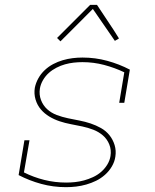

<svg xmlns="http://www.w3.org/2000/svg" viewBox="-20 -766 640 794"><path d="M253 8Q200 8 150.5 -5.5Q101 -19 57 -42L81 -186H102L79 -53Q119 -33 163 -22Q207 -11 254 -11Q272 -11 290.5 -13Q309 -15 327.5 -20Q346 -25 364.5 -33.5Q383 -42 398 -55Q413 -68 423.5 -85Q434 -102 437 -121Q441 -146 432 -168.5Q423 -191 405.5 -206Q388 -221 366 -229.5Q344 -238 320.5 -243Q297 -248 273 -252.5Q249 -257 226.5 -264.5Q204 -272 184 -284Q164 -296 149 -313.5Q134 -331 127 -354.5Q120 -378 124 -403Q128 -423 138.5 -442Q149 -461 165 -476Q181 -491 200 -501Q219 -511 239.5 -517Q260 -523 280.5 -525.5Q301 -528 321 -528Q374 -528 423.5 -514.5Q473 -501 517 -478L494 -341H473L494 -467Q454 -486 410.5 -497.5Q367 -509 321 -509Q303 -509 285 -507Q267 -505 249 -500Q231 -495 213.5 -486Q196 -477 182 -464.5Q168 -452 158 -435Q148 -418 145 -400Q141 -375 149.5 -352.5Q158 -330 175 -314.5Q192 -299 214.5 -290.5Q237 -282 261 -277Q285 -272 308.5 -267.5Q332 -263 354.5 -255.5Q377 -248 397.5 -236.5Q418 -225 432.5 -207Q447 -189 454 -166Q461 -143 457 -118Q454 -97 442.5 -77.5Q431 -58 414 -43Q397 -28 377.5 -18.5Q358 -9 337 -3Q316 3 295 5.5Q274 8 253 8ZM230 -595 216 -609 353 -746H381L450 -642L472 -607L455 -597L364 -729Z"/></svg>

Font: Iosevka Etoile Thin
Style: Italic
Weight: 100
Italic angle: -9°
Designer: Belleve Invis
Foundry: Belleve Invis
Version: Version 22.1.2; ttfautohint (v1.8.4)